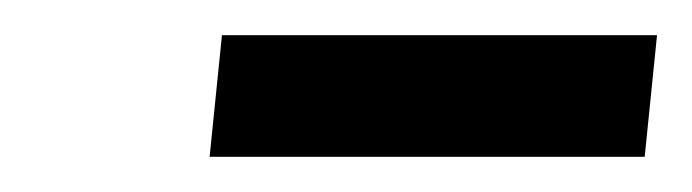

<svg xmlns="http://www.w3.org/2000/svg" viewBox="-20 -645 393 109"><path d="M106 -625H353L346 -556H99Z"/></svg>

Font: Zilla Slab Medium
Style: Regular
Weight: 500
Designer: Typotheque.com
Foundry: Typotheque type foundry
Version: Version 1.1; 2017